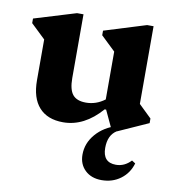

<svg xmlns="http://www.w3.org/2000/svg" viewBox="-84 -579 819 905"><g transform="rotate(10 325.5 -126.5)"><path d="M236 15Q161 15 121 -29.5Q81 -74 81 -159V-354L12 -420V-442L212 -503H243V-198Q243 -143 262.5 -119Q282 -95 326 -95Q375 -95 416 -126V-355L347 -421V-443L547 -505H578V-133L639 -74V-52L494 13H469L426 -79H419Q337 15 236 15ZM462 252Q413 252 383 223.5Q353 195 353 149Q353 94 391 50Q429 6 493 -13V13Q453 38 453 99Q453 169 516 169Q557 169 588 136L605 147Q591 195 552.5 223.5Q514 252 462 252Z"/></g></svg>

Font: Platypi
Style: Bold
Weight: 700
Designer: David Sargent
Foundry: Bolt Cutter Type
Version: Version 1.200; ttfautohint (v1.8.4.7-5d5b)